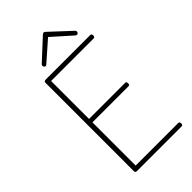

<svg xmlns="http://www.w3.org/2000/svg" viewBox="-346 -1291 1392 1392"><g transform="rotate(-45 350.0 -594.5)"><path d="M178 0Q168 0 163.5 -3.5Q159 -7 159 -15V-922Q159 -930 164 -933.5Q169 -937 179 -937H634Q639 -937 643 -933Q647 -929 647 -920Q647 -910 643 -906Q639 -902 634 -902H197V-513H569Q574 -513 577 -509Q580 -505 580 -496Q580 -486 577 -482Q574 -478 569 -478H197V-35H634Q639 -35 643 -31Q647 -27 647 -18Q647 -8 643 -4Q639 0 634 0ZM246 -1006Q240 -1006 235 -1011.5Q230 -1017 230 -1024Q230 -1027 231.5 -1030Q233 -1033 235 -1036L391 -1180Q396 -1185 399.5 -1187Q403 -1189 407 -1189Q411 -1189 414.5 -1187Q418 -1185 423 -1180L579 -1035Q581 -1033 582 -1030Q583 -1027 583 -1024Q583 -1016 578.5 -1011Q574 -1006 567 -1006Q563 -1006 560 -1007.5Q557 -1009 554 -1012L407 -1143L259 -1013Q256 -1009 253.5 -1007.5Q251 -1006 246 -1006Z"/></g></svg>

Font: Playwrite US Modern Thin
Style: Regular
Weight: 250
Designer: Veronika Burian, José Scaglione
Foundry: TypeTogether
Version: Version 1.003